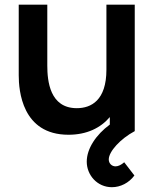

<svg xmlns="http://www.w3.org/2000/svg" viewBox="-20 -560 666 820"><path d="M555.5 -540H434.5V-262.5C434.5 -131.5 369.5 -98 308 -98C193 -98 182 -213.5 182 -280V-540H60V-238.5C60 -174.5 73.5 15.5 272.5 15.5C350.5 15.5 409.5 -13.5 449 -60V-28C390.5 15 350.5 74.5 350.5 130.5C350.5 187.5 395 239.5 458 239.5C494 239.5 530.5 221.5 554 189.5L510.5 133C498 144 485 150.5 473.5 150.5C457.5 150.5 444.5 138 444.5 121C444.5 87 494.5 32.5 555.5 0Z"/></svg>

Font: Hauora
Style: Bold
Weight: 700
Designer: Wayne Shih
Foundry: WCYS
Version: Version 1.001;hotconv 1.0.109;makeotfexe 2.5.65596